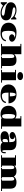

<svg xmlns="http://www.w3.org/2000/svg" viewBox="3044 -3884 859 6986"><g transform="rotate(90 3473.0 -390.5)"><path d="M60.1 -212.9H96.2Q117.2 -175.8 154.3 -141.8Q191.4 -107.9 238 -81.8Q284.7 -55.7 336.9 -40Q389.2 -24.4 440.9 -24.4Q462.4 -24.4 482.4 -26.6Q502.4 -28.8 517.6 -34.9Q532.7 -41 541.7 -51.3Q550.8 -61.5 550.8 -77.6Q550.8 -94.2 535.9 -105.2Q521 -116.2 495.6 -123.5Q470.2 -130.9 437.3 -135.7Q404.3 -140.6 368.7 -145.5Q304.2 -153.8 248 -167.5Q191.9 -181.2 150.4 -205.1Q108.9 -229 85.2 -265.6Q61.5 -302.2 61.5 -356.4Q61.5 -406.2 83.7 -444.6Q106 -482.9 145.5 -509Q185.1 -535.2 239.3 -548.6Q293.5 -562 357.4 -562Q387.7 -562 418.7 -556.2Q449.7 -550.3 478.8 -540.8Q507.8 -531.2 533.9 -518.8Q560.1 -506.3 581.1 -493.7L646.5 -556.2H687V-363.8H652.3Q632.3 -397.5 601.8 -426.3Q571.3 -455.1 532.7 -476.1Q494.1 -497.1 449.2 -509Q404.3 -521 355.5 -521Q331.5 -521 311.5 -518.6Q291.5 -516.1 276.9 -510.7Q262.2 -505.4 254.2 -496.6Q246.1 -487.8 246.1 -475.6Q246.1 -459 258.3 -448.2Q270.5 -437.5 294.7 -429.4Q318.8 -421.4 354.5 -415Q390.1 -408.7 437.5 -401.4Q497.6 -391.6 549.3 -377.4Q601.1 -363.3 638.9 -338.9Q676.8 -314.5 698.5 -276.9Q720.2 -239.3 720.2 -182.1Q720.2 -135.7 702.4 -98.4Q684.6 -61 649.7 -35.2Q614.7 -9.3 563.5 4.6Q512.2 18.6 445.8 18.6Q414.6 18.6 378.4 12.5Q342.3 6.3 306.9 -5.1Q271.5 -16.6 239.7 -33Q208 -49.3 186 -69.8L100.6 11.2H60.1Z M805.2 -276.9Q805.2 -340.8 831.1 -393.6Q856.9 -446.3 902.6 -483.6Q948.2 -521 1010.7 -541.5Q1073.2 -562 1147 -562Q1239.7 -562 1306.2 -547.1Q1372.6 -532.2 1415.3 -508.3Q1458 -484.4 1478 -454.6Q1498 -424.8 1498 -395.5Q1498 -374 1487.5 -355Q1477.1 -335.9 1458.7 -321.8Q1440.4 -307.6 1416 -299.3Q1391.6 -291 1363.3 -291Q1335 -291 1310.1 -299.1Q1285.2 -307.1 1266.8 -321Q1248.5 -335 1237.8 -353.5Q1227.1 -372.1 1227.1 -393.6Q1227.1 -413.6 1236.6 -431.4Q1246.1 -449.2 1262.9 -462.9Q1279.8 -476.6 1302.5 -485.4Q1325.2 -494.1 1351.6 -495.6Q1323.7 -505.9 1296.6 -511.5Q1269.5 -517.1 1246.6 -517.1Q1209 -517.1 1181.6 -507.1Q1154.3 -497.1 1136.5 -470Q1118.7 -442.9 1109.9 -395Q1101.1 -347.2 1101.1 -271.5Q1101.1 -196.8 1107.7 -149.9Q1114.3 -103 1128.7 -76.4Q1143.1 -49.8 1165.8 -40Q1188.5 -30.3 1220.7 -30.3Q1261.7 -30.3 1297.9 -40.5Q1334 -50.8 1362.5 -69.6Q1391.1 -88.4 1410.2 -115Q1429.2 -141.6 1436 -174.8H1481.9Q1477.1 -129.4 1454.1 -93.5Q1431.2 -57.6 1393.3 -32.7Q1355.5 -7.8 1304.4 5.4Q1253.4 18.6 1192.9 18.6Q1097.7 18.6 1025.1 -1.2Q952.6 -21 903.8 -58.8Q855 -96.7 830.1 -151.6Q805.2 -206.5 805.2 -276.9Z M1576.7 -35.2H1662.1V-703.1H1576.7V-738.3H1952.6V-481Q1968.3 -500 1990.5 -515.1Q2012.7 -530.3 2039.6 -540.8Q2066.4 -551.3 2096.9 -556.6Q2127.4 -562 2159.7 -562Q2226.1 -562 2269.3 -544.7Q2312.5 -527.3 2337.4 -495.4Q2362.3 -463.4 2372.1 -417.7Q2381.8 -372.1 2381.8 -315.9V-35.2H2467.3V0H2042.5V-35.2H2091.3V-315.9Q2091.3 -366.2 2088.4 -398.2Q2085.4 -430.2 2078.1 -448.5Q2070.8 -466.8 2058.6 -473.9Q2046.4 -481 2027.8 -481Q2009.3 -481 1995.1 -473.1Q1981 -465.3 1971.4 -451.2Q1961.9 -437 1957.3 -417.5Q1952.6 -397.9 1952.6 -375V-35.2H2001V0H1576.7Z M2748 -592.8Q2719.7 -592.8 2693.4 -598.4Q2667 -604 2647 -616.5Q2627 -628.9 2614.7 -648.4Q2602.5 -668 2602.5 -696.3Q2602.5 -724.6 2614.7 -744.4Q2627 -764.2 2647 -776.6Q2667 -789.1 2693.4 -794.7Q2719.7 -800.3 2748 -800.3Q2775.9 -800.3 2802.2 -794.7Q2828.6 -789.1 2848.6 -776.6Q2868.7 -764.2 2880.9 -744.6Q2893.1 -725.1 2893.1 -696.8Q2893.1 -668.5 2880.9 -648.7Q2868.7 -628.9 2848.6 -616.5Q2828.6 -604 2802.2 -598.4Q2775.9 -592.8 2748 -592.8ZM2522.5 -35.2H2607.9V-508.3H2522.5V-543.5H2898.4V-35.2H2983.9V0H2522.5Z M3052.7 -276.9Q3052.7 -342.3 3079.6 -395Q3106.4 -447.8 3154.1 -484.9Q3201.7 -522 3266.8 -542Q3332 -562 3408.2 -562Q3466.8 -562 3514.4 -550.3Q3562 -538.6 3598.9 -518.3Q3635.7 -498 3662.4 -470.2Q3689 -442.4 3706.3 -410.2Q3723.6 -377.9 3731.9 -342.5Q3740.2 -307.1 3740.2 -271.5H3348.6Q3348.6 -196.8 3355.2 -149.9Q3361.8 -103 3376.2 -76.4Q3390.6 -49.8 3413.3 -40Q3436 -30.3 3468.3 -30.3Q3509.3 -30.3 3545.4 -40.5Q3581.5 -50.8 3610.1 -69.6Q3638.7 -88.4 3657.7 -115Q3676.8 -141.6 3683.6 -174.8H3729.5Q3724.6 -129.4 3701.7 -93.5Q3678.7 -57.6 3640.9 -32.7Q3603 -7.8 3552 5.4Q3501 18.6 3440.4 18.6Q3345.2 18.6 3272.7 -1.2Q3200.2 -21 3151.4 -58.8Q3102.5 -96.7 3077.6 -151.6Q3052.7 -206.5 3052.7 -276.9ZM3485.8 -320.8Q3484.4 -381.8 3480 -422.4Q3475.6 -462.9 3467.3 -487.3Q3459 -511.7 3446.8 -521.7Q3434.6 -531.7 3417.5 -531.7Q3400.4 -531.7 3387.9 -521.7Q3375.5 -511.7 3367.2 -487.3Q3358.9 -462.9 3354.5 -422.4Q3350.1 -381.8 3349.1 -320.8Z M3827.6 -271.5Q3827.6 -329.6 3846.4 -382.3Q3865.2 -435.1 3903.6 -474.9Q3941.9 -514.6 4000 -538.3Q4058.1 -562 4136.7 -562Q4190.4 -562 4227.5 -548.6Q4264.6 -535.2 4289.1 -514.6V-703.1H4204.1V-738.3H4580.1V-35.2H4665.5V0H4289.1V-39.1Q4269 -12.2 4232.9 3.2Q4196.8 18.6 4136.7 18.6Q4058.1 18.6 4000 -4.9Q3941.9 -28.3 3903.6 -68.4Q3865.2 -108.4 3846.4 -160.9Q3827.6 -213.4 3827.6 -271.5ZM4210.9 -37.6Q4229 -37.6 4244.1 -45.2Q4259.3 -52.7 4270.3 -69.6Q4281.2 -86.4 4287.6 -112.8Q4293.9 -139.2 4293.9 -177.2V-390.1Q4293.9 -409.2 4288.6 -430.2Q4283.2 -451.2 4272 -468.8Q4260.7 -486.3 4243.9 -497.8Q4227.1 -509.3 4204.6 -509.3Q4184.1 -509.3 4169.4 -496.8Q4154.8 -484.4 4145.5 -456.1Q4136.2 -427.7 4131.8 -382.6Q4127.4 -337.4 4127.4 -271.5Q4127.4 -205.1 4131.6 -160.2Q4135.7 -115.2 4145.5 -88.1Q4155.3 -61 4171.4 -49.3Q4187.5 -37.6 4210.9 -37.6Z M4754.4 -127.9Q4754.4 -165.5 4768.6 -192.6Q4782.7 -219.7 4808.6 -238.5Q4834.5 -257.3 4870.6 -268.8Q4906.7 -280.3 4950.9 -286.6Q4995.1 -293 5045.9 -295.2Q5096.7 -297.4 5151.4 -297.4V-324.7Q5151.4 -387.2 5142.8 -424.8Q5134.3 -462.4 5116.9 -482.4Q5099.6 -502.4 5074.2 -508.5Q5048.8 -514.6 5015.1 -514.6Q4997.1 -514.6 4976.8 -511.7Q4956.5 -508.8 4940.9 -504.9Q4963.4 -502.4 4982.4 -493.7Q5001.5 -484.9 5015.1 -471.7Q5028.8 -458.5 5036.4 -442.4Q5043.9 -426.3 5043.9 -409.7Q5043.9 -389.2 5033.7 -371.1Q5023.4 -353 5005.4 -339.6Q4987.3 -326.2 4963.4 -318.4Q4939.5 -310.5 4912.1 -310.5Q4884.8 -310.5 4861.1 -318.4Q4837.4 -326.2 4819.6 -339.6Q4801.8 -353 4791.5 -371.1Q4781.2 -389.2 4781.2 -409.7Q4781.2 -437 4796.1 -459Q4811 -481 4836.7 -497.8Q4862.3 -514.6 4897.2 -526.9Q4932.1 -539.1 4972.2 -546.9Q5012.2 -554.7 5055.4 -558.3Q5098.6 -562 5141.6 -562Q5217.8 -562 5274.2 -551.5Q5330.6 -541 5367.9 -514.4Q5405.3 -487.8 5423.8 -441.7Q5442.4 -395.5 5442.4 -324.7V-120.1Q5442.4 -83.5 5450 -63.7Q5457.5 -43.9 5478 -43.9Q5488.3 -43.9 5494.9 -50.5Q5501.5 -57.1 5505.1 -67.9Q5508.8 -78.6 5510.3 -92.8Q5511.7 -106.9 5511.7 -121.6V-169.9H5555.2V-121.6Q5555.2 -82.5 5545.2 -55.7Q5535.2 -28.8 5510.5 -12.2Q5485.8 4.4 5444.6 11.5Q5403.3 18.6 5340.8 18.6Q5309.1 18.6 5281.5 15.1Q5253.9 11.7 5231.2 3.4Q5208.5 -4.9 5191.9 -18.6Q5175.3 -32.2 5165.5 -52.7Q5150.9 -30.3 5126.5 -16.4Q5102.1 -2.4 5073.7 5.4Q5045.4 13.2 5016.6 15.9Q4987.8 18.6 4963.9 18.6Q4906.7 18.6 4866.7 6.6Q4826.7 -5.4 4801.8 -25.4Q4776.9 -45.4 4765.6 -72Q4754.4 -98.6 4754.4 -127.9ZM5036.1 -133.3Q5036.1 -97.2 5049.3 -75Q5062.5 -52.7 5092.8 -52.7Q5118.2 -52.7 5134.8 -71Q5151.4 -89.4 5151.4 -120.1V-252.4Q5116.2 -252.4 5093.8 -246.1Q5071.3 -239.7 5058.3 -225.8Q5045.4 -211.9 5040.8 -189Q5036.1 -166 5036.1 -133.3Z M5628.9 -35.2H5714.4V-508.3H5628.9V-543.5H6004.9V-481Q6036.6 -519.5 6086.9 -540.8Q6137.2 -562 6202.6 -562Q6284.2 -562 6331.1 -536.1Q6377.9 -510.3 6399.9 -462.9Q6411.6 -483.9 6432.1 -502Q6452.6 -520 6479 -533.4Q6505.4 -546.9 6536.6 -554.4Q6567.9 -562 6601.1 -562Q6674.3 -562 6721.4 -545.7Q6768.6 -529.3 6796.1 -497.8Q6823.7 -466.3 6834.2 -420.7Q6844.7 -375 6844.7 -315.9V-35.2H6930.2V0H6505.4V-35.2H6554.2V-315.9Q6554.2 -366.2 6551.3 -398.2Q6548.3 -430.2 6541 -448.5Q6533.7 -466.8 6521.5 -473.9Q6509.3 -481 6490.7 -481Q6459 -481 6441.2 -459.7Q6423.3 -438.5 6418 -403.3Q6421.9 -383.3 6423.3 -361.6Q6424.8 -339.8 6424.8 -315.9V-35.2H6473.1V0H6085.4V-35.2H6134.3V-315.9Q6134.3 -366.2 6131.3 -398.2Q6128.4 -430.2 6121.1 -448.5Q6113.8 -466.8 6101.6 -473.9Q6089.4 -481 6070.8 -481Q6052.2 -481 6039.6 -473.1Q6026.9 -465.3 6019 -451.2Q6011.2 -437 6008.1 -417.5Q6004.9 -397.9 6004.9 -375V-35.2H6053.2V0H5628.9Z"/></g></svg>

Font: GravitasOne
Style: Regular
Weight: 400
Designer: Riccardo De Franceschi
Foundry: Sorkin Type Co.
Version: Version 1.001